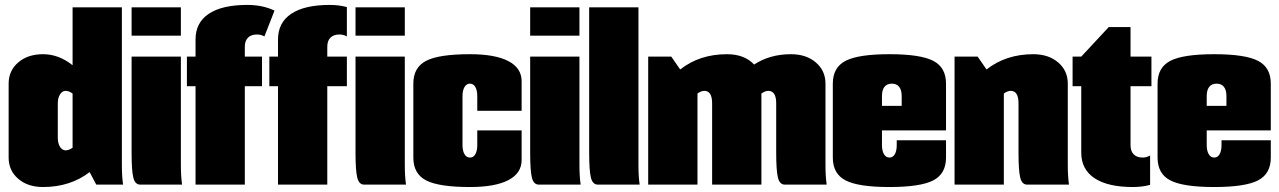

<svg xmlns="http://www.w3.org/2000/svg" viewBox="-20 -750 5197 780"><path d="M274.9 -720.2H475.1V-80.1Q475.1 -33.2 480 0H371.1L344.2 -50.8Q265.1 9.8 154.8 9.8Q92.8 9.8 54 -23.7Q15.1 -57.1 15.1 -109.9V-410.2Q15.1 -462.9 54 -496.3Q92.8 -529.8 154.8 -529.8Q218.8 -529.8 274.9 -484.9ZM274.9 -149.9V-370.1Q259.8 -380.9 247.1 -380.9Q232.9 -380.9 223.9 -366.7Q214.8 -352.5 214.8 -330.1V-189.9Q214.8 -167.5 223.9 -153.3Q232.9 -139.2 247.1 -139.2Q259.8 -139.2 274.9 -149.9Z M514.6 -605V-720.2H714.8V-605ZM514.6 -520H714.8V-80.1Q714.8 -33.2 719.7 0H549.8Q528.8 0 521.7 -28.1Q514.6 -56.2 514.6 -129.9Z M774.4 0V-399.9H739.3V-520H774.4V-589.8Q774.4 -658.2 828.4 -694.1Q882.3 -730 984.4 -730Q1046.9 -730 1095.2 -707L1054.2 -602.1Q1040 -609.9 1024.4 -609.9Q1000 -609.9 987.3 -596.9Q974.6 -584 974.6 -560.1V-520H1044.4V-399.9H974.6V0ZM1109.4 0V-399.9H1074.2V-520H1109.4V-589.8Q1109.4 -658.2 1163.3 -694.1Q1217.3 -730 1319.3 -730Q1357.4 -730 1389.2 -721.2V-602.1Q1375 -609.9 1359.4 -609.9Q1335 -609.9 1322.3 -596.9Q1309.6 -584 1309.6 -560.1V-520H1389.2V-399.9H1309.6V0ZM1424.3 -605V-720.2H1624.5V-605ZM1424.3 -520H1624.5V-80.1Q1624.5 -33.2 1629.4 0H1459.5Q1438.5 0 1431.4 -28.1Q1424.3 -56.2 1424.3 -129.9Z M2099.1 -299.8H1918.9V-359.9Q1918.9 -382.8 1911.1 -396.5Q1903.3 -410.2 1889.2 -410.2Q1875 -410.2 1866.9 -396.2Q1858.9 -382.3 1858.9 -359.9V-160.2Q1858.9 -137.7 1866.9 -123.8Q1875 -109.9 1889.2 -109.9Q1903.3 -109.9 1911.1 -123.5Q1918.9 -137.2 1918.9 -160.2V-220.2H2099.1V-100.1Q2099.1 -46.4 2045.4 -18.3Q1991.7 9.8 1889.2 9.8Q1763.2 9.8 1711.2 -17.1Q1659.2 -43.9 1659.2 -109.9V-410.2Q1659.2 -476.1 1711.2 -502.9Q1763.2 -529.8 1889.2 -529.8Q1991.7 -529.8 2045.4 -501.7Q2099.1 -473.6 2099.1 -419.9Z M2133.8 -605V-720.2H2334V-605ZM2133.8 -520H2334V-80.1Q2334 -33.2 2338.9 0H2168.9Q2147.9 0 2140.9 -28.1Q2133.8 -56.2 2133.8 -129.9Z M2373.5 -720.2H2573.7V-80.1Q2573.7 -33.2 2578.6 0H2408.7Q2387.7 0 2380.6 -28.1Q2373.5 -56.2 2373.5 -129.9Z M2613.3 -520H2707L2743.2 -467.8Q2822.3 -529.8 2933.1 -529.8Q3004.4 -529.8 3043.5 -487.8Q3107.4 -529.8 3193.4 -529.8Q3255.4 -529.8 3294.4 -496.3Q3333.5 -462.9 3333.5 -410.2V-80.1Q3333.5 -33.2 3338.4 0H3168.5Q3147.5 0 3140.4 -28.1Q3133.3 -56.2 3133.3 -129.9V-330.1Q3133.3 -380.9 3101.1 -380.9Q3088.4 -380.9 3073.2 -370.1V0H2873V-330.1Q2873 -380.9 2841.3 -380.9Q2828.6 -380.9 2813.5 -370.1V0H2613.3Z M3563 -319.8H3643.1V-359.9Q3643.1 -384.3 3632.8 -397.2Q3622.6 -410.2 3603 -410.2Q3583.5 -410.2 3573.2 -397.2Q3563 -384.3 3563 -359.9ZM3563 -220.2V-160.2Q3563 -137.7 3571 -123.8Q3579.1 -109.9 3593.3 -109.9Q3607.4 -109.9 3615.2 -123.5Q3623 -137.2 3623 -160.2V-180.2H3823.2V-109.9Q3823.2 -43.9 3771.2 -17.1Q3719.2 9.8 3593.3 9.8Q3467.3 9.8 3415.3 -17.1Q3363.3 -43.9 3363.3 -109.9V-410.2Q3363.3 -476.1 3415.3 -502.9Q3467.3 -529.8 3593.3 -529.8Q3719.2 -529.8 3771.2 -502.9Q3823.2 -476.1 3823.2 -410.2V-220.2Z M3857.9 -520H3951.7L3987.8 -467.8Q4066.9 -529.8 4177.7 -529.8Q4239.7 -529.8 4278.8 -496.3Q4317.9 -462.9 4317.9 -410.2V-80.1Q4317.9 -33.2 4322.8 0H4152.8Q4131.8 0 4124.8 -28.1Q4117.7 -56.2 4117.7 -129.9V-330.1Q4117.7 -380.9 4085.9 -380.9Q4073.2 -380.9 4058.1 -370.1V0H3857.9Z M4657.7 -520V-399.9H4572.8V-160.2Q4572.8 -135.7 4585.7 -122.8Q4598.6 -109.9 4622.6 -109.9Q4637.2 -109.9 4652.3 -118.2V1Q4620.6 9.8 4582.5 9.8Q4480.5 9.8 4426.5 -26.1Q4372.6 -62 4372.6 -129.9V-399.9H4337.4V-520H4372.6L4484.4 -640.1H4572.8V-520Z M4882.3 -319.8H4962.4V-359.9Q4962.4 -384.3 4952.1 -397.2Q4941.9 -410.2 4922.4 -410.2Q4902.8 -410.2 4892.6 -397.2Q4882.3 -384.3 4882.3 -359.9ZM4882.3 -220.2V-160.2Q4882.3 -137.7 4890.4 -123.8Q4898.4 -109.9 4912.6 -109.9Q4926.8 -109.9 4934.6 -123.5Q4942.4 -137.2 4942.4 -160.2V-180.2H5142.6V-109.9Q5142.6 -43.9 5090.6 -17.1Q5038.6 9.8 4912.6 9.8Q4786.6 9.8 4734.6 -17.1Q4682.6 -43.9 4682.6 -109.9V-410.2Q4682.6 -476.1 4734.6 -502.9Q4786.6 -529.8 4912.6 -529.8Q5038.6 -529.8 5090.6 -502.9Q5142.6 -476.1 5142.6 -410.2V-220.2Z"/></svg>

Font: Mikodacs
Style: Regular
Weight: 400
Designer: gluk (gluksza@wp.pl)
Foundry: gluk (gluksza@wp.pl)
Version: Version 0.28